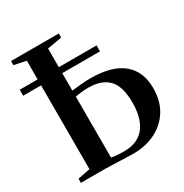

<svg xmlns="http://www.w3.org/2000/svg" viewBox="-185 -877 973 1016"><g transform="rotate(-30 301.0 -369.0)"><path d="M339.5 5.5Q318.5 5.5 288.8 4.2Q259 3 227.8 1.8Q196.5 0.5 169 0H21V-25L96.5 -40V-702.5L23 -718V-743H315V-718L226 -702.5V-445.5Q254 -448.5 283.5 -451.2Q313 -454 340 -454Q471 -454 537.2 -399.8Q603.5 -345.5 603.5 -243Q603.5 -165 568.8 -109.2Q534 -53.5 474.2 -24Q414.5 5.5 339.5 5.5ZM303 -30Q360 -30 396.8 -54Q433.5 -78 451.8 -123.2Q470 -168.5 470 -230.5Q470 -331 428.5 -373.8Q387 -416.5 307 -416.5Q284.5 -416.5 264.8 -414.2Q245 -412 226 -409V-36Q238.5 -33.5 258.2 -31.8Q278 -30 303 -30ZM456.5 -588.5V-552H-13V-588.5Z"/></g></svg>

Font: Merriweather 120pt SemiBold
Style: Regular
Weight: 600
Version: Version 2.100